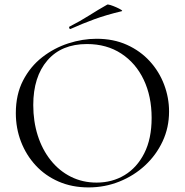

<svg xmlns="http://www.w3.org/2000/svg" viewBox="-20 -805 806 837"><path d="M366 12Q294 12 235.5 -13.5Q177 -39 135.5 -84Q94 -129 71.5 -187.5Q49 -246 49 -312Q49 -393 80.5 -454Q112 -515 164 -555.5Q216 -596 278 -616Q340 -636 401 -636Q475 -636 533.5 -609.5Q592 -583 633 -538Q674 -493 695.5 -436Q717 -379 717 -319Q717 -249 689 -189Q661 -129 612.5 -84Q564 -39 500.5 -13.5Q437 12 366 12ZM401 -9Q469 -9 523 -41.5Q577 -74 609 -137Q641 -200 641 -291Q641 -385 606.5 -457.5Q572 -530 508.5 -571.5Q445 -613 359 -613Q248 -613 186.5 -541.5Q125 -470 125 -347Q125 -276 144.5 -214.5Q164 -153 201 -106.5Q238 -60 289 -34.5Q340 -9 401 -9ZM288 -679Q284 -677 282 -682.5Q280 -688 283 -689Q330 -713 368.5 -737.5Q407 -762 446 -784Q449 -787 461.5 -783Q474 -779 487.5 -773Q501 -767 508.5 -762Q516 -757 510 -756Q443 -740 391 -721Q339 -702 288 -679Z"/></svg>

Font: Cormorant Infant Light
Style: Regular
Weight: 400
Version: Version 4.001